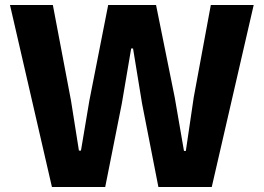

<svg xmlns="http://www.w3.org/2000/svg" viewBox="-20 -749 1056 769"><path d="M20 -729H191.7L264.4 -345.9L296.1 -145.9H304.3L337.9 -345.9L413.3 -729H605L679.7 -359.4L716.9 -144.4H724.3L756 -359.4L824.4 -729H996.1L828.1 0H614.4L548.9 -334.7L512.9 -554.9H505.4L468 -334.7L401.4 0H188Z"/></svg>

Font: Mona Sans VF XLt
Style: Regular
Weight: 200
Designer: Deni Anggara
Foundry: GitHub
Version: Version 2.000;Glyphs 3.2.3 (3260)